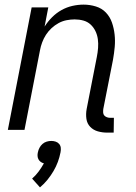

<svg xmlns="http://www.w3.org/2000/svg" viewBox="-20 -562 590 831"><path d="M472 12H444Q423 12 403.5 6.5Q384 1 370.5 -13Q357 -27 354 -47.5Q351 -68 355 -90L399 -315Q403 -335 404.5 -354.5Q406 -374 403.5 -392.5Q401 -411 393 -427.5Q385 -444 372 -456Q359 -468 341 -473Q323 -478 303 -478Q286 -478 268 -474.5Q250 -471 233.5 -462Q217 -453 203 -440Q189 -427 179 -411.5Q169 -396 162.5 -378.5Q156 -361 153 -344L86 0H14L117 -530H189L173 -447Q187 -469 205.5 -487.5Q224 -506 246.5 -518.5Q269 -531 293.5 -536.5Q318 -542 342 -542Q369 -542 395 -534Q421 -526 438.5 -507.5Q456 -489 464.5 -464.5Q473 -440 476 -413Q479 -386 476.5 -358.5Q474 -331 469 -303L427 -90Q426 -82 426.5 -74.5Q427 -67 431.5 -62Q436 -57 443 -54.5Q450 -52 457 -52H473ZM153 249 119 211Q135 197 147.5 180Q160 163 170 145Q162 143 156 138.5Q150 134 146.5 127.5Q143 121 142.5 113Q142 105 144 97Q146 87 151 77.5Q156 68 164 61Q172 54 182 51Q192 48 202 48Q212 48 221 51Q230 54 236 61Q242 68 243 77.5Q244 87 242 97Q238 118 230.5 138.5Q223 159 211.5 178.5Q200 198 185.5 216Q171 234 153 249Z"/></svg>

Font: Lode Term
Style: Italic
Weight: 400
Italic angle: -11°
Monospace: yes
Designer: Belleve Invis
Foundry: Belleve Invis
Version: Version 29.2.0